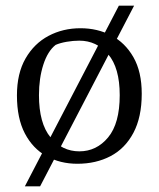

<svg xmlns="http://www.w3.org/2000/svg" viewBox="-20 -568 562 680"><path d="M254 12Q193 12 144.5 -15Q96 -42 68 -95.5Q40 -149 40 -230Q40 -308 70.5 -361Q101 -414 152 -441Q203 -468 265 -468Q325 -468 374 -442.5Q423 -417 452.5 -365.5Q482 -314 482 -236Q482 -153 452.5 -97.5Q423 -42 371.5 -15Q320 12 254 12ZM261 -32Q322 -32 363 -81.5Q404 -131 404 -231Q404 -328 363 -376Q322 -424 261 -424Q239 -424 216 -420Q193 -416 177 -409Q149 -387 133.5 -339Q118 -291 118 -231Q118 -131 159 -81.5Q200 -32 261 -32ZM68 92 401 -548H455L122 92Z"/></svg>

Font: Mate
Style: Regular
Weight: 400
Designer: Eduardo Rodriguez Tunni
Foundry: Eduardo Rodriguez Tunni
Version: Version 1.003; ttfautohint (v1.8.4.7-5d5b);gftools[0.9.24]